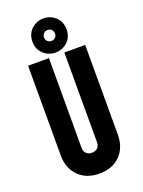

<svg xmlns="http://www.w3.org/2000/svg" viewBox="-182 -1071 870 1169"><g transform="rotate(-20 253.0 -486.5)"><path d="M438 -750V-169Q438 -86 388 -35Q338 16 253 16Q168.5 16 118.2 -35Q68 -86 68 -169V-750H203V-169Q203 -146.5 216 -132.8Q229 -119 253 -119Q277 -119 290 -132.8Q303 -146.5 303 -169V-750ZM254 -768Q209 -768 176 -798.2Q143 -828.5 143 -878.5Q143 -928 176 -958.5Q209 -989 253.5 -989Q298 -989 331 -958.8Q364 -928.5 364 -878.5Q364 -828.5 331.2 -798.2Q298.5 -768 254 -768ZM254 -843Q268.5 -843 278.8 -852.8Q289 -862.5 289 -878.5Q289 -894.5 278.5 -904.2Q268 -914 253.5 -914Q239 -914 228.5 -904.2Q218 -894.5 218 -878.5Q218 -862.5 228.5 -852.8Q239 -843 254 -843Z"/></g></svg>

Font: Mohave Light
Style: Regular
Weight: 300
Designer: Gumpita Rahayu
Foundry: Tokotype
Version: Version 2.003